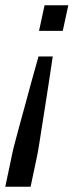

<svg xmlns="http://www.w3.org/2000/svg" viewBox="-56 -530 279 728"><path d="M-36 178 -14 74Q-11 57 -3.5 26.5Q4 -4 15 -43.5Q26 -83 38.5 -129Q51 -175 64 -223Q77 -271 90 -316H144Q137 -270 130 -222.5Q123 -175 115.5 -129Q108 -83 102 -43.5Q96 -4 91 26.5Q86 57 82 74L60 178ZM92 -413 113 -510H203L182 -413Z"/></svg>

Font: Saira ExtraCondensed Medium
Style: Italic
Weight: 500
Width: 2
Italic angle: -12°
Designer: Hector Gatti with collaboration of the Omnibus-Type team
Foundry: Omnibus-Type
Version: Version 1.101